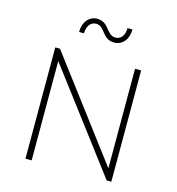

<svg xmlns="http://www.w3.org/2000/svg" viewBox="-116 -893 912 992"><g transform="rotate(15 340.5 -397.0)"><path d="M283.2 -768.1C332 -768.1 331.1 -698.2 397.5 -698.2C442.9 -698.2 471.7 -736.8 471.7 -788.1H445.3C445.3 -749 425.8 -724.6 397.5 -724.6C347.7 -724.6 347.2 -794.4 282.7 -794.4C237.8 -794.4 208.5 -756.3 208.5 -704.1H234.9C234.9 -741.2 253.4 -768.1 283.2 -768.1ZM537.1 -595.2V-63L135.7 -595.2H110.4V0H143.6V-531.2L544.9 0H569.8V-595.2Z"/></g></svg>

Font: Now ExtraLight
Style: Regular
Weight: 200
Designer: Alfredo Marco Pradil
Foundry: Alfredo Marco Pradil
Version: Version 1.200;hotconv 1.0.109;makeotfexe 2.5.65596